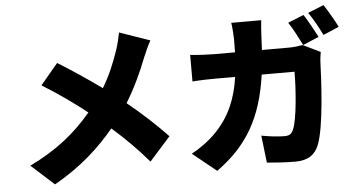

<svg xmlns="http://www.w3.org/2000/svg" viewBox="-58 -965 2116 1137"><g transform="rotate(-5 1000.0 -396.5)"><path d="M300 -654 196 -530C301 -466 390 -400 459 -346C361 -229 247 -138 89 -62L225 61C391 -32 501 -138 586 -240C663 -172 732 -104 800 -24L925 -164C859 -233 777 -310 689 -381C744 -470 786 -564 815 -639C825 -664 847 -714 862 -739L681 -802C676 -774 665 -729 655 -700C630 -626 601 -555 557 -482C475 -541 377 -607 300 -654Z M1778 -810 1684 -772C1711 -733 1740 -674 1761 -633L1856 -673C1838 -708 1803 -773 1778 -810ZM1901 -858 1807 -820C1834 -782 1866 -723 1886 -682L1980 -722C1963 -756 1927 -820 1901 -858ZM1861 -583 1758 -633C1730 -628 1700 -625 1675 -625H1515L1519 -707C1520 -731 1523 -777 1526 -801H1348C1352 -777 1356 -726 1356 -704L1355 -625H1230C1192 -625 1135 -628 1089 -633V-475C1135 -479 1199 -480 1230 -480H1343C1325 -354 1283 -250 1196 -160C1150 -112 1095 -75 1048 -49L1189 65C1374 -68 1465 -227 1501 -480H1696C1696 -371 1682 -197 1658 -142C1648 -117 1637 -105 1603 -105C1565 -105 1514 -111 1467 -120L1486 42C1533 46 1593 51 1655 51C1731 51 1773 20 1795 -35C1837 -140 1850 -413 1854 -528C1854 -538 1858 -567 1861 -583Z"/></g></svg>

Font: Noto Sans CJK TC Black
Style: Regular
Weight: 900
Designer: Ryoko NISHIZUKA 西塚涼子 (kana, bopomofo & ideographs); Paul D. Hunt (Latin, Greek & Cyrillic); Sandoll Communications 산돌커뮤니
Foundry: Adobe
Version: Version 2.004;hotconv 1.0.118;makeotfexe 2.5.65603